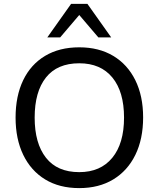

<svg xmlns="http://www.w3.org/2000/svg" viewBox="-20 -957 816 986"><path d="M60 -353Q60 -464 99 -545Q138 -626 211.5 -670Q285 -714 387 -714Q488 -714 561.5 -670Q635 -626 675 -545Q715 -464 715 -354Q715 -243 675 -161.5Q635 -80 561.5 -35.5Q488 9 387 9Q285 9 212 -35.5Q139 -80 99.5 -161.5Q60 -243 60 -353ZM158 -353Q158 -221 216 -147Q274 -73 387 -73Q496 -73 556.5 -146.5Q617 -220 617 -353Q617 -486 557 -559Q497 -632 387 -632Q274 -632 216 -559Q158 -486 158 -353ZM223 -765 345 -937H429L551 -765H485L387 -880L289 -765Z"/></svg>

Font: Mulish ExtraLight Medium
Style: Regular
Weight: 500
Version: Version 3.603